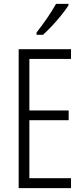

<svg xmlns="http://www.w3.org/2000/svg" viewBox="-20 -967 432 987"><path d="M345 0H76V-714H345V-664H131V-399H333V-349H131V-51H345ZM332 -939Q317 -916 294 -887.5Q271 -859 246 -832.5Q221 -806 201 -788H168V-800Q199 -840 223 -875Q247 -910 268 -947H332Z"/></svg>

Font: Noto Sans Malayalam ExtraCondensed Light
Style: Regular
Weight: 300
Width: 2
Designer: Jelle Bosma - Monotype Design Team
Foundry: Monotype Imaging Inc.
Version: Version 2.104; ttfautohint (v1.8.4.7-5d5b)